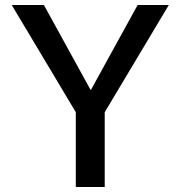

<svg xmlns="http://www.w3.org/2000/svg" viewBox="-20 -750 724 770"><path d="M156 -730 343 -390H345L532 -730H657L400 -300V0H284V-300L27 -730Z"/></svg>

Font: Mplus 1p Medium
Style: Regular
Weight: 500
Version: Version 1.061